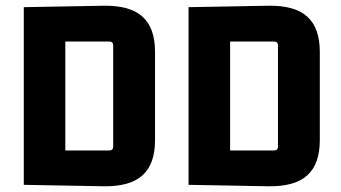

<svg xmlns="http://www.w3.org/2000/svg" viewBox="-20 -645 1190 670"><path d="M361 -500C370 -500 375 -496 375 -486V-134C375 -124 370 -120 361 -120H208V-500ZM63 0 341 5C463 7 521 -44 521 -156V-464C521 -576 463 -627 341 -625L63 -620Z M936 -500C945 -500 950 -496 950 -486V-134C950 -124 945 -120 936 -120H783V-500ZM638 0 916 5C1038 7 1096 -44 1096 -156V-464C1096 -576 1038 -627 916 -625L638 -620Z"/></svg>

Font: Gemini
Style: Regular
Weight: 700
Designer: Pushpananda Ekanayake, Sol Matas, Kosala Senevirathne
Foundry: Mooniak
Version: Version 1.000;PS 1.0;hotconv 1.0.86;makeotf.lib2.5.63406